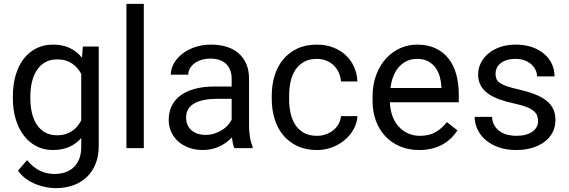

<svg xmlns="http://www.w3.org/2000/svg" viewBox="-20 -770 2957 998"><path d="M46.9 -268.6Q46.9 -329.1 61.3 -378.7Q75.7 -428.2 102.8 -463.6Q129.9 -499 168.5 -518.6Q207 -538.1 255.4 -538.1Q305.7 -538.1 342.8 -520.5Q379.9 -502.9 406.2 -469.7L410.6 -528.3H493.2V-11.2Q493.2 41 476.8 81.8Q460.4 122.6 430.7 150.6Q400.9 178.7 359.9 193.4Q318.8 208 269 208Q248.5 208 221.9 203.4Q195.3 198.7 168.2 188.2Q141.1 177.7 116.2 160.2Q91.3 142.6 73.7 116.7L120.6 62.5Q137.2 83 154.8 96.7Q172.4 110.4 190.2 118.7Q208 127 226.3 130.6Q244.6 134.3 262.7 134.3Q294.4 134.3 320.3 125.2Q346.2 116.2 364.5 98.1Q382.8 80.1 392.6 54Q402.3 27.8 402.3 -6.8V-52.7Q376 -22.5 339.6 -6.3Q303.2 9.8 254.4 9.8Q207 9.8 168.7 -10.3Q130.4 -30.3 103.3 -66.2Q76.2 -102.1 61.5 -151.1Q46.9 -200.2 46.9 -258.3ZM137.7 -258.3Q137.7 -218.8 145.8 -183.8Q153.8 -148.9 170.7 -123Q187.5 -97.2 213.9 -82Q240.2 -66.9 276.9 -66.9Q300.8 -66.9 320.1 -72.8Q339.4 -78.6 354.7 -88.9Q370.1 -99.1 381.8 -113.3Q393.6 -127.4 402.3 -144.5V-385.7Q393.6 -401.9 381.8 -415.8Q370.1 -429.7 354.7 -439.9Q339.4 -450.2 320.3 -455.8Q301.3 -461.4 277.8 -461.4Q240.7 -461.4 214.4 -446Q188 -430.7 170.9 -404.3Q153.8 -377.9 145.8 -343Q137.7 -308.1 137.7 -268.6Z M727.5 0H637.2V-750H727.5Z M1198.2 0Q1193.4 -9.8 1190.4 -24.7Q1187.5 -39.6 1185.5 -55.7Q1172.9 -42.5 1157 -30.5Q1141.1 -18.6 1122.3 -9.5Q1103.5 -0.5 1081.5 4.6Q1059.6 9.8 1035.2 9.8Q994.6 9.8 961.7 -2.4Q928.7 -14.6 905.5 -35.6Q882.3 -56.6 869.6 -85.2Q856.9 -113.8 856.9 -146.5Q856.9 -189 873.5 -221.4Q890.1 -253.9 921.1 -275.9Q952.1 -297.9 996.1 -309.1Q1040 -320.3 1094.2 -320.3H1184.1V-361.8Q1184.1 -409.2 1155.8 -437.3Q1127.4 -465.3 1072.3 -465.3Q1046.9 -465.3 1025.9 -458.5Q1004.9 -451.7 990 -440.2Q975.1 -428.7 966.8 -413.6Q958.5 -398.4 958.5 -381.8H867.7Q867.7 -410.2 882.6 -438Q897.5 -465.8 924.8 -488Q952.1 -510.3 991 -524.2Q1029.8 -538.1 1077.6 -538.1Q1120.6 -538.1 1157 -527.1Q1193.4 -516.1 1219.2 -493.9Q1245.1 -471.7 1259.8 -438.5Q1274.4 -405.3 1274.4 -360.8V-115.2Q1274.4 -88.4 1279.1 -58.8Q1283.7 -29.3 1293 -7.8V0ZM1048.3 -68.8Q1072.8 -68.8 1094.2 -75.7Q1115.7 -82.5 1133.3 -93.5Q1150.9 -104.5 1163.8 -118.7Q1176.8 -132.8 1184.1 -147.9V-256.3H1108.9Q1031.2 -256.3 989.3 -232.2Q947.3 -208 947.3 -159.2Q947.3 -140.1 953.6 -123.5Q960 -106.9 972.9 -95Q985.8 -83 1004.6 -75.9Q1023.4 -68.8 1048.3 -68.8Z M1627.9 -64Q1651.9 -64 1673.8 -71.8Q1695.8 -79.6 1712.6 -93.3Q1729.5 -106.9 1740 -125.7Q1750.5 -144.5 1752.4 -166.5H1837.9Q1835.9 -131.3 1818.6 -99.4Q1801.3 -67.4 1772.9 -43.2Q1744.6 -19 1707.3 -4.6Q1669.9 9.8 1627.9 9.8Q1568.4 9.8 1524.2 -11.5Q1480 -32.7 1450.7 -68.8Q1421.4 -105 1407 -152.8Q1392.6 -200.7 1392.6 -253.9V-274.4Q1392.6 -327.6 1407 -375.5Q1421.4 -423.3 1450.7 -459.5Q1480 -495.6 1523.9 -516.8Q1567.9 -538.1 1627.4 -538.1Q1673.8 -538.1 1711.7 -523.4Q1749.5 -508.8 1777.1 -483.2Q1804.7 -457.5 1820.3 -422.4Q1835.9 -387.2 1837.9 -346.7H1752.4Q1750.5 -371.1 1741 -392.3Q1731.4 -413.6 1715.3 -429.4Q1699.2 -445.3 1677 -454.6Q1654.8 -463.9 1627.4 -463.9Q1585.4 -463.9 1557.9 -447.3Q1530.3 -430.7 1513.4 -403.6Q1496.6 -376.5 1489.7 -342.5Q1482.9 -308.6 1482.9 -274.4V-253.9Q1482.9 -218.8 1489.7 -184.8Q1496.6 -150.9 1513.2 -124Q1529.8 -97.2 1557.6 -80.6Q1585.4 -64 1627.9 -64Z M2158.7 9.8Q2103.5 9.8 2058.8 -9.3Q2014.2 -28.3 1982.4 -62.3Q1950.7 -96.2 1933.6 -143.1Q1916.5 -189.9 1916.5 -245.6V-266.1Q1916.5 -330.6 1935.8 -381.3Q1955.1 -432.1 1987.3 -466.8Q2019.5 -501.5 2061 -519.8Q2102.5 -538.1 2147.5 -538.1Q2204.1 -538.1 2245.1 -518.3Q2286.1 -498.5 2312.7 -463.9Q2339.4 -429.2 2352.1 -381.8Q2364.7 -334.5 2364.7 -278.8V-238.3H2006.8Q2007.8 -201.7 2018.8 -169.9Q2029.8 -138.2 2050 -114.7Q2070.3 -91.3 2098.9 -77.6Q2127.4 -64 2163.6 -64Q2211.4 -64 2244.6 -83.5Q2277.8 -103 2302.7 -135.3L2357.9 -92.3Q2345.2 -72.8 2327.1 -54.4Q2309.1 -36.1 2284.9 -21.7Q2260.7 -7.3 2229.5 1.2Q2198.2 9.8 2158.7 9.8ZM2147.5 -463.9Q2120.1 -463.9 2097.2 -453.9Q2074.2 -443.8 2056.2 -424.8Q2038.1 -405.8 2026.1 -377.4Q2014.2 -349.1 2009.8 -312.5H2274.4V-319.3Q2272.9 -345.7 2265.9 -371.6Q2258.8 -397.5 2243.9 -418Q2229 -438.5 2205.6 -451.2Q2182.1 -463.9 2147.5 -463.9Z M2776.9 -140.1Q2776.9 -154.8 2772.5 -167.7Q2768.1 -180.7 2755.1 -192.1Q2742.2 -203.6 2718.3 -213.4Q2694.3 -223.1 2655.3 -231.4Q2611.3 -240.7 2576.2 -253.4Q2541 -266.1 2516.4 -283.9Q2491.7 -301.8 2478.5 -326.2Q2465.3 -350.6 2465.3 -383.3Q2465.3 -414.6 2479.2 -442.6Q2493.2 -470.7 2518.6 -491.9Q2543.9 -513.2 2580.1 -525.6Q2616.2 -538.1 2660.6 -538.1Q2708 -538.1 2745.4 -525.1Q2782.7 -512.2 2808.8 -489.7Q2835 -467.3 2848.6 -437.3Q2862.3 -407.2 2862.3 -373H2771.5Q2771.5 -389.2 2764.2 -405.5Q2756.8 -421.9 2742.7 -434.8Q2728.5 -447.8 2708 -455.8Q2687.5 -463.9 2660.6 -463.9Q2632.3 -463.9 2612.5 -457.3Q2592.8 -450.7 2580.1 -439.7Q2567.4 -428.7 2561.5 -414.8Q2555.7 -400.9 2555.7 -386.2Q2555.7 -371.6 2560.5 -359.9Q2565.4 -348.1 2579.1 -338.6Q2592.8 -329.1 2616.5 -321Q2640.1 -313 2677.7 -304.7Q2726.1 -293.5 2761.7 -279.3Q2797.4 -265.1 2820.8 -246.3Q2844.2 -227.5 2855.7 -203.1Q2867.2 -178.7 2867.2 -146.5Q2867.2 -111.8 2852.8 -83Q2838.4 -54.2 2811.5 -33.7Q2784.7 -13.2 2747.1 -1.7Q2709.5 9.8 2663.6 9.8Q2610.8 9.8 2570.6 -4.9Q2530.3 -19.5 2502.9 -43.7Q2475.6 -67.9 2461.4 -98.9Q2447.3 -129.9 2447.3 -162.6H2537.6Q2539.1 -134.8 2551 -116Q2563 -97.2 2581.1 -85.4Q2599.1 -73.7 2620.6 -68.8Q2642.1 -64 2663.6 -64Q2691.4 -64 2712.4 -69.8Q2733.4 -75.7 2747.8 -85.9Q2762.2 -96.2 2769.5 -110.1Q2776.9 -124 2776.9 -140.1Z"/></svg>

Font: Dirooz
Style: Regular
Weight: 400
Foundry: DejaVu fonts team - Redesigned by Saber Rastikerdar
Version: Version 0.2.1